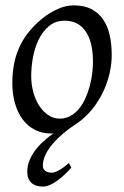

<svg xmlns="http://www.w3.org/2000/svg" viewBox="-20 -477 462 715"><path d="M326.2 -246.1Q326.2 -320.8 298.8 -360.4Q271.5 -399.9 221.2 -399.9Q186 -399.9 162.1 -379.6Q138.2 -359.4 123.5 -328.6Q108.9 -297.9 102.5 -262Q96.2 -226.1 96.2 -194.8Q96.2 -162.1 104.2 -133.1Q112.3 -104 126.7 -82.3Q141.1 -60.5 160.4 -47.9Q179.7 -35.2 202.1 -35.2Q224.6 -35.2 242.4 -45.2Q260.3 -55.2 274.2 -72Q288.1 -88.9 297.9 -110.6Q307.6 -132.3 314 -155.8Q320.3 -179.2 323.2 -202.6Q326.2 -226.1 326.2 -246.1ZM245.6 147Q234.4 160.2 220.9 172.9Q207.5 185.5 193.6 195.6Q179.7 205.6 165.8 211.7Q151.9 217.8 139.6 217.8Q128.4 217.8 117.9 215.1Q107.4 212.4 99.4 206.1Q91.3 199.7 86.4 189Q81.5 178.2 81.5 162.1Q81.5 140.6 89.6 120.8Q97.7 101.1 111.1 83Q124.5 64.9 142.1 49.1Q159.7 33.2 179.2 19Q176.8 19.5 174.1 19.8Q171.4 20 168.9 20Q134.8 20 108.2 5.6Q81.5 -8.8 63.2 -33.9Q44.9 -59.1 35.4 -93.5Q25.9 -127.9 25.9 -168Q25.9 -203.1 31.7 -235.6Q37.6 -268.1 50.8 -298.3Q64 -328.6 85.9 -356.4Q107.9 -384.3 140.1 -410.2Q165 -429.7 194.8 -443.4Q224.6 -457 254.9 -457Q293 -457 319.8 -443.4Q346.7 -429.7 363.5 -405.3Q380.4 -380.9 388.2 -347.2Q396 -313.5 396 -272.9Q396 -240.2 388.7 -206.8Q381.3 -173.3 367.2 -141.8Q353 -110.4 332.3 -81.8Q311.5 -53.2 284.2 -30.8Q276.9 -24.9 269.5 -19.5Q262.2 -14.2 254.4 -9.3Q234.4 3.9 213.9 21.2Q193.4 38.6 176.8 57.9Q160.2 77.1 149.9 98.1Q139.6 119.1 139.6 140.1Q139.6 152.8 148.9 159.4Q158.2 166 172.4 166Q183.1 166 199.5 157.2Q215.8 148.4 236.3 129.9Z"/></svg>

Font: Gentium Plus Eur
Style: Italic
Weight: 400
Italic angle: -8°
Designer: J. Victor Gaultney, Annie Olsen, Iska Routamaa, Becca Hirsbrunner
Foundry: SIL International
Version: Version 5.000